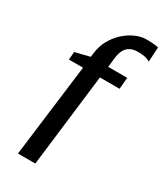

<svg xmlns="http://www.w3.org/2000/svg" viewBox="-243 -914 998 1176"><g transform="rotate(30 256.5 -325.5)"><path d="M188.6 -587.9Q195 -642.7 219.8 -686.3Q244.6 -730 279.7 -761Q314.9 -791.9 353.5 -808.5Q392.2 -825 425.9 -825Q467.8 -825 487.6 -822.2Q507.4 -819.5 513.3 -817L507.5 -714.6Q501.7 -717.1 492.8 -721.5Q483.8 -725.9 466.8 -729.5Q449.8 -733 419.7 -733Q403.1 -733 386.2 -728.9Q369.3 -724.7 354.6 -713.5Q339.8 -702.2 329.5 -680.9Q319.2 -659.7 315.5 -625.4L308.3 -562.1H442.8L435.8 -480.6H297L217.7 174H95.1L177.4 -480.6H77.4L82.2 -536.4L185.3 -562.1Z"/></g></svg>

Font: Merriweather Light
Style: Italic
Weight: 300
Italic angle: -7.8°
Designer: Eben Sorkin
Foundry: Eben Sorkin
Version: Version 2.101